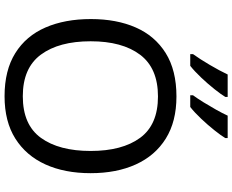

<svg xmlns="http://www.w3.org/2000/svg" viewBox="-106 -878 994 821"><g transform="rotate(90 390.5 -467.0)"><path d="M720 -358Q720 -247 682.5 -164.5Q645 -82 572 -36Q499 10 391 10Q280 10 206.5 -36Q133 -82 97 -165Q61 -248 61 -359Q61 -469 97 -551Q133 -633 206.5 -679Q280 -725 392 -725Q499 -725 572 -679.5Q645 -634 682.5 -551.5Q720 -469 720 -358ZM156 -358Q156 -223 213 -145.5Q270 -68 391 -68Q513 -68 569 -145.5Q625 -223 625 -358Q625 -493 569 -569.5Q513 -646 392 -646Q271 -646 213.5 -569.5Q156 -493 156 -358ZM570 -934Q560 -917 537 -888Q514 -859 487 -830.5Q460 -802 437 -784H387V-796Q401 -815 417 -841Q433 -867 448.5 -894.5Q464 -922 474 -944H570ZM394 -934Q384 -917 361 -888Q338 -859 311 -830.5Q284 -802 261 -784H211V-796Q232 -825 257 -867.5Q282 -910 298 -944H394Z"/></g></svg>

Font: Noto Sans Tifinagh Tawellemmet
Style: Regular
Weight: 400
Designer: JamraPatel
Foundry: JamraPatel LLC
Version: Version 2.006; ttfautohint (v1.8.4.7-5d5b)